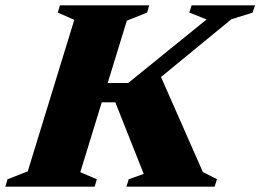

<svg xmlns="http://www.w3.org/2000/svg" viewBox="-54 -696 971 716"><path d="M702.5 -54.5 755 -28 746.5 0H417.5L426 -27.5L482 -47.5L376 -314.5H256.5L279.5 -386.5H424L716.5 -623.5L652 -649L660.5 -676H897L888 -649L808.5 -624L495.5 -367L534.5 -436ZM223 -622 161.5 -649 169.5 -676H502.5L494.5 -649L419 -619L245.5 -54L307 -27.5L299 0H-34L-26 -27.5L49.5 -57Z"/></svg>

Font: Newsreader 16pt 16pt ExtraBold
Style: Italic
Weight: 800
Italic angle: -17°
Version: Version 1.003